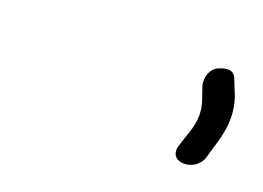

<svg xmlns="http://www.w3.org/2000/svg" viewBox="-36 -780 314 229"><g transform="rotate(15 121.0 -665.0)"><path d="M199 -700 203 -684C208 -665 203 -651 197 -638L191 -624C180 -600 217 -596 226 -618L231 -631C239 -650 247 -674 239 -700L234 -716C232 -726 224 -728 212 -724C203 -721 198 -711 199 -700Z"/></g></svg>

Font: Stray Cat
Style: Obl
Weight: 400
Version: Version 1.0